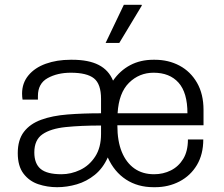

<svg xmlns="http://www.w3.org/2000/svg" viewBox="-20 -770 935 800"><path d="M218 10Q177 10 139.5 -2.5Q102 -15 78 -46.5Q54 -78 54 -132Q54 -187 79.5 -220.5Q105 -254 151.5 -271Q198 -288 261.5 -293Q325 -298 401 -298V-358Q401 -420 371.5 -443.5Q342 -467 275 -467Q219 -467 178.5 -444.5Q138 -422 138 -370V-355H74Q73 -361 72.5 -367Q72 -373 72 -380Q72 -424 98.5 -456Q125 -488 171 -504.5Q217 -521 274 -521H281Q349 -521 391 -499.5Q433 -478 451 -434Q480 -476 522.5 -498.5Q565 -521 619 -521H625Q682 -521 728 -496.5Q774 -472 801 -425Q828 -378 828 -312V-248H469Q469 -182 487.5 -137Q506 -92 540 -68Q574 -44 622 -44Q660 -44 692 -60Q724 -76 743.5 -108Q763 -140 763 -189H827Q827 -127 800.5 -82.5Q774 -38 728 -14Q682 10 626 10H620Q554 10 505 -22Q456 -54 429 -114Q409 -69 375 -41.5Q341 -14 300 -2Q259 10 218 10ZM236 -44Q276 -44 314 -62Q352 -80 376.5 -117.5Q401 -155 401 -212V-247Q316 -247 253.5 -240.5Q191 -234 157 -210.5Q123 -187 123 -135Q123 -88 149.5 -66Q176 -44 236 -44ZM470 -298H761Q761 -384 724 -425.5Q687 -467 620 -467Q560 -467 517.5 -425Q475 -383 470 -298ZM420 -591 496 -750H570L571 -747L477 -591Z"/></svg>

Font: Chivo ExtraLight
Style: Regular
Weight: 250
Designer: Hector Gatti
Foundry: Omnibus-Type
Version: Version 2.002